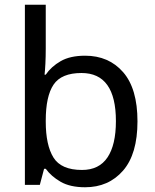

<svg xmlns="http://www.w3.org/2000/svg" viewBox="-20 -780 655 810"><path d="M173 -575Q173 -541 171.5 -511.5Q170 -482 168 -465H173Q196 -499 236 -522Q276 -545 339 -545Q439 -545 499.5 -475.5Q560 -406 560 -268Q560 -130 499 -60Q438 10 339 10Q276 10 236 -13Q196 -36 173 -68H166L148 0H85V-760H173ZM324 -472Q239 -472 206 -423Q173 -374 173 -271V-267Q173 -168 205.5 -115.5Q238 -63 326 -63Q398 -63 433.5 -116Q469 -169 469 -269Q469 -472 324 -472Z"/></svg>

Font: Noto Sans Mende Kikakui
Style: Regular
Weight: 400
Designer: Monotype Design Team
Foundry: Monotype Imaging Inc.
Version: Version 2.003; ttfautohint (v1.8.4.7-5d5b)